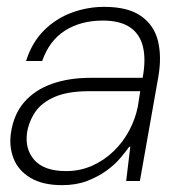

<svg xmlns="http://www.w3.org/2000/svg" viewBox="-20 -528 520 560"><path d="M161 12Q104 12 68.5 -9.5Q33 -31 19.5 -66Q6 -101 12 -141Q20 -195 51 -230.5Q82 -266 131.5 -283.5Q181 -301 243 -301H396Q406 -354 397 -391.5Q388 -429 359 -448.5Q330 -468 280 -468Q216 -468 170 -439Q124 -410 103 -350H56Q73 -404 108 -439Q143 -474 189 -491Q235 -508 284 -508Q353 -508 391 -481.5Q429 -455 440.5 -409.5Q452 -364 442 -305L388 0H348L360 -100H357Q347 -86 330.5 -66.5Q314 -47 289.5 -29.5Q265 -12 233.5 0Q202 12 161 12ZM173 -29Q214 -29 249.5 -45Q285 -61 312.5 -88Q340 -115 357.5 -148.5Q375 -182 382 -217L389 -262H239Q179 -262 141 -246Q103 -230 84 -203Q65 -176 59 -142Q52 -93 80.5 -61Q109 -29 173 -29Z"/></svg>

Font: DM Sans 36pt ExtraLight
Style: Italic
Weight: 250
Italic angle: -10°
Designer: Colophon Foundry, Jonny Pinhorn
Foundry: Colophon Foundry
Version: Version 4.004;gftools[0.9.30]